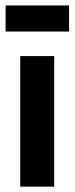

<svg xmlns="http://www.w3.org/2000/svg" viewBox="-20 -698 279 718"><path d="M1 -677.7V-580.1H238.3V-677.7ZM182.6 0V-488.3H55.7V0Z"/></svg>

Font: Yaldevi Colombo
Style: Bold
Weight: 700
Designer: Sol Matas, Denzil Rajitha, Kosala Senevirathne and Pathum Egodawatta
Foundry: Mooniak
Version: Version 1.020 ; ttfautohint (v1.6)